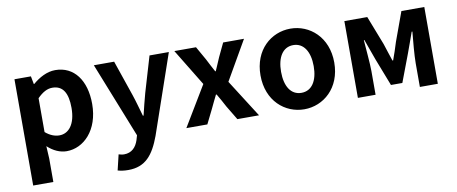

<svg xmlns="http://www.w3.org/2000/svg" viewBox="-69 -864 3283 1379"><g transform="rotate(-10 1573.0 -175.0)"><path d="M79 215H226V44L221 -47C263 -8 311 14 360 14C483 14 598 -97 598 -289C598 -461 515 -574 378 -574C317 -574 260 -542 213 -502H210L199 -560H79ZM328 -107C297 -107 262 -118 226 -149V-396C264 -434 298 -453 336 -453C413 -453 447 -394 447 -287C447 -165 394 -107 328 -107Z M772 224C897 224 957 149 1006 17L1205 -560H1064L987 -300C973 -248 959 -194 947 -142H942C926 -196 912 -250 895 -300L806 -560H658L876 -11L866 23C850 72 818 108 761 108C748 108 732 104 722 101L695 214C717 220 739 224 772 224Z M1234 0H1387L1438 -103C1454 -136 1469 -169 1485 -200H1490C1508 -169 1527 -136 1544 -103L1606 0H1764L1589 -275L1753 -560H1601L1554 -461C1541 -429 1526 -397 1513 -366H1509C1492 -397 1475 -429 1459 -461L1403 -560H1245L1409 -291Z M2093 14C2233 14 2362 -94 2362 -280C2362 -466 2233 -574 2093 -574C1952 -574 1824 -466 1824 -280C1824 -94 1952 14 2093 14ZM2093 -106C2016 -106 1974 -174 1974 -280C1974 -385 2016 -454 2093 -454C2169 -454 2212 -385 2212 -280C2212 -174 2169 -106 2093 -106Z M2485 0H2614V-173C2614 -230 2603 -339 2599 -401H2603C2619 -355 2641 -297 2657 -251L2735 -50H2818L2894 -251C2910 -297 2932 -353 2948 -401H2953C2947 -339 2937 -230 2937 -173V0H3068V-560H2901L2824 -349C2810 -303 2796 -262 2781 -221H2776C2763 -262 2748 -303 2734 -349L2652 -560H2485Z"/></g></svg>

Font: Noto Sans Mono CJK HK
Style: Bold
Weight: 700
Designer: Ryoko NISHIZUKA 西塚涼子 (kana, bopomofo & ideographs); Paul D. Hunt (Latin, Greek & Cyrillic); Sandoll Communications 산돌커뮤니
Foundry: Adobe
Version: Version 2.004;hotconv 1.0.118;makeotfexe 2.5.65603